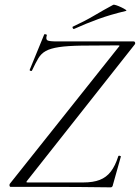

<svg xmlns="http://www.w3.org/2000/svg" viewBox="-20 -803 601 825"><path d="M456 2Q390 1 315.5 0.5Q241 0 167 0Q93 0 26 0Q22 0 21 -4.5Q20 -9 22 -13L489 -600Q494 -605 493.5 -606.5Q493 -608 487 -608Q391 -608 330 -607Q269 -606 233 -600.5Q197 -595 177 -584Q157 -573 145 -553Q133 -533 118 -501Q117 -497 111.5 -498.5Q106 -500 108 -504L170 -655Q171 -657 177 -655.5Q183 -654 181 -651Q176 -634 184 -629.5Q192 -625 226 -625Q280 -625 358 -625Q436 -625 554 -625Q559 -625 560.5 -620Q562 -615 559 -612L97 -27Q93 -22 93.5 -20.5Q94 -19 99 -19Q179 -19 239.5 -19Q300 -19 338 -19Q380 -19 408.5 -30Q437 -41 456 -65.5Q475 -90 488 -131Q489 -135 495 -133.5Q501 -132 499 -129L465 -8Q465 -5 462.5 -1.5Q460 2 456 2ZM299 -679Q295 -677 292.5 -682.5Q290 -688 294 -689Q344 -712 384.5 -736Q425 -760 466 -782Q469 -784 479.5 -780.5Q490 -777 501.5 -771.5Q513 -766 519.5 -761.5Q526 -757 521 -756Q454 -740 402 -721Q350 -702 299 -679Z"/></svg>

Font: Cormorant Infant Light
Style: Italic
Weight: 300
Italic angle: -10°
Designer: Christian Thalmann (Catharsis Fonts)
Foundry: Catharsis Fonts
Version: Version 4.001